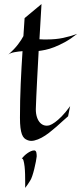

<svg xmlns="http://www.w3.org/2000/svg" viewBox="-20 -689 403 953"><path d="M328.1 -162.1 317.9 -111.8Q306.6 -102.5 291.7 -88.6Q276.9 -74.7 259.5 -59.6Q242.2 -44.4 223.6 -30Q205.1 -15.6 186.5 -5.6Q168 4.4 150.1 8.5Q132.3 12.7 117.2 6.8Q107.4 3.4 100.3 -3.4Q93.3 -10.3 88.6 -22.9Q84 -35.6 81.5 -55.4Q79.1 -75.2 79.1 -104Q79.1 -190.9 82.8 -272.7Q86.4 -354.5 91.8 -435.1Q71.3 -433.6 51.5 -429.9Q31.7 -426.3 21 -418Q51.8 -445.3 69.3 -468.5Q86.9 -491.7 96.2 -509.8L102.1 -599.1L186 -668.9L175.8 -494.1Q186.5 -493.2 195.8 -493.2Q205.1 -493.2 213.9 -493.2Q256.3 -493.2 292.7 -500.7Q329.1 -508.3 362.8 -521Q331.5 -496.1 303 -480.5Q274.4 -464.8 250 -455.3Q225.6 -445.8 205.6 -441.7Q185.5 -437.5 171.9 -436Q167 -348.1 164.3 -293.7Q161.6 -239.3 160.2 -209.5Q158.2 -174.3 158.2 -158.2Q156.7 -134.3 161.1 -115.7Q165.5 -97.2 174.6 -85Q183.6 -72.8 196.5 -67.9Q209.5 -63 225.1 -66.9Q237.3 -70.8 253.4 -82.5Q267.1 -92.3 285.9 -111.1Q304.7 -129.9 328.1 -162.1ZM21 -418 18.1 -416ZM162.1 87.9Q161.1 96.2 158 113.5Q154.8 130.9 150.1 149.7Q145.5 168.5 139.9 185.1Q134.3 201.7 128.9 209Q123.5 217.3 117.7 226.3Q111.8 235.4 105 243.7V211.9Q105 195.3 104.5 175.3Q104 155.3 102.1 137.9Q100.1 120.6 96.9 108.9Q93.8 97.2 87.9 97.7Q93.3 91.3 100.6 84.2Q107.9 77.1 116.2 71.3Q124.5 65.4 133.3 61.5Q142.1 57.6 149.9 57.6Q154.3 57.6 157 60.8Q159.7 64 160.6 68.8Q161.6 73.7 161.9 78.9Q162.1 84 162.1 87.9Z"/></svg>

Font: Quintessential
Style: Regular
Weight: 400
Designer: Astigmatic (AOETI)
Foundry: Astigmatic (AOETI)
Version: Version 1.000